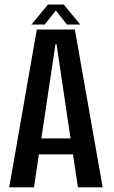

<svg xmlns="http://www.w3.org/2000/svg" viewBox="-20 -802 486 822"><path d="M313.5 0 292.5 -141H146.5L125.5 0H19.5L137.5 -675.5H300.5L419.5 0ZM157 -209.5H282L222 -613H217.5ZM185.5 -782.5H253L323.5 -697H266.5L219 -757L171.5 -697H114.5Z"/></svg>

Font: Anybody Narrow Medium
Style: Regular
Weight: 500
Width: 3
Designer: Tyler Finck
Foundry: Etcetera Type Company
Version: Version 1.000; ttfautohint (v1.8)